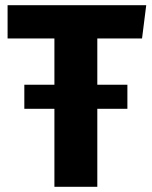

<svg xmlns="http://www.w3.org/2000/svg" viewBox="-20 -713 580 734"><path d="M523 -566H352V-389H467V-297H352V1H188V-297H73V-389H188V-566H9V-693H539Z"/></svg>

Font: Fira Sans
Style: Bold
Weight: 700
Designer: bBox Type GmbH & Carrois Corporate GbR & Edenspiekermann AG
Foundry: bBox Type GmbH & Carrois Corporate GbR & Edenspiekermann AG
Version: Version 4.301;PS 004.301;hotconv 1.0.88;makeotf.lib2.5.64775